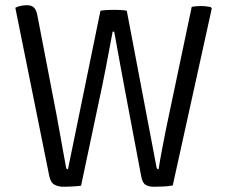

<svg xmlns="http://www.w3.org/2000/svg" viewBox="-20 -709 861 733"><path d="M38.5 -679.5Q51.5 -685.5 62 -687.2Q72.5 -689 83 -689Q101 -689 110 -679.8Q119 -670.5 123 -648.5L197 -264.5Q201 -242.5 207.5 -206.5Q214 -170.5 220.5 -134Q227 -97.5 231.5 -73.5Q233 -65.5 234.5 -64.2Q236 -63 239.5 -63L363.5 -668Q374.5 -670 389.5 -670.8Q404.5 -671.5 414 -671.5Q424.5 -671.5 440.2 -670.8Q456 -670 464 -668L577 -73.5Q578.5 -66.5 580 -64.8Q581.5 -63 585.5 -63Q590.5 -95.5 597.8 -134Q605 -172.5 612 -207.5Q619 -242.5 624 -265L712 -683Q719.5 -684.5 729 -685.2Q738.5 -686 747 -686Q756 -686 765.8 -685Q775.5 -684 784.5 -682L788.5 -676.5L639.5 -1Q624.5 2 602.8 3Q581 4 567 4Q549 4 536.2 -3.2Q523.5 -10.5 519 -36.5L463 -333Q455 -376.5 442 -445.5Q429 -514.5 416 -588H410Q396.5 -514.5 383.2 -446.2Q370 -378 360 -333L289.5 0Q275 2 255.2 3Q235.5 4 222 4Q204 4 188.8 -3.5Q173.5 -11 168 -37.5Z"/></svg>

Font: Signika
Style: Regular
Weight: 300
Designer: Anna Giedry
Foundry: Anna Giedry
Version: Version 2.000